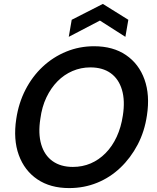

<svg xmlns="http://www.w3.org/2000/svg" viewBox="-20 -948 802 980"><path d="M333 12Q237 12 171 -32.5Q105 -77 76 -156.5Q47 -236 63 -341Q75 -422 110 -490Q145 -558 198 -607.5Q251 -657 318 -684.5Q385 -712 460 -712Q557 -712 623 -667Q689 -622 717.5 -542.5Q746 -463 730 -359Q718 -277 682.5 -209.5Q647 -142 594.5 -92Q542 -42 475.5 -15Q409 12 333 12ZM352 -96Q401 -96 443 -114Q485 -132 519 -166.5Q553 -201 575.5 -249.5Q598 -298 607 -358Q619 -434 602.5 -489.5Q586 -545 545 -574.5Q504 -604 441 -604Q393 -604 350 -585.5Q307 -567 273.5 -533Q240 -499 217 -451Q194 -403 186 -342Q174 -266 190.5 -210.5Q207 -155 248.5 -125.5Q290 -96 352 -96ZM331 -760 346 -847 505 -928 635 -847 620 -760 490 -843Z"/></svg>

Font: DM Sans 10pt SemiBold
Style: Italic
Weight: 600
Italic angle: -10°
Version: Version 4.004;gftools[0.9.30]